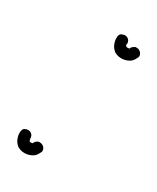

<svg xmlns="http://www.w3.org/2000/svg" viewBox="-71 -321 319 390"><g transform="rotate(20 88.5 -126.0)"><path d="M31 -4Q29 -4 27 -5Q26 -7 26 -9Q26 -10 26 -11Q27 -16 25 -20Q22 -25 17 -26Q12 -27 7 -25Q3 -22 2 -17Q1 -13 1 -9Q1 -3 3 3Q5 8 9 13Q14 17 19 19Q25 21 31 21Q38 21 45 18Q51 15 55 9Q59 5 58 0Q57 -5 53 -8Q49 -11 44 -11Q39 -10 35 -6Q35 -5 34 -4Q32 -4 31 -4ZM150 -252Q148 -252 146 -253Q144 -255 144 -257Q144 -258 145 -259Q146 -264 144 -268Q141 -273 136 -274Q134 -275 131 -274Q129 -274 126 -273Q124 -272 123 -270Q121 -268 121 -265Q120 -261 120 -257Q120 -251 122 -245Q124 -240 128 -235Q133 -231 138 -229Q144 -227 150 -227Q157 -227 164 -230Q170 -233 174 -239Q178 -243 177 -248Q176 -253 172 -256Q170 -258 168 -258Q165 -259 163 -259Q160 -258 158 -257Q156 -256 154 -254Q154 -253 153 -252Q151 -252 150 -252Z"/></g></svg>

Font: FRB American Cursive Guidelines Dashed
Style: Italic
Weight: 400
Italic angle: -25°
Version: Version 2.0;Modular Font Editor K font №1